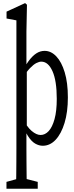

<svg xmlns="http://www.w3.org/2000/svg" viewBox="-20 -858 471 1217"><path d="M81.5 338.4Q82.5 294.9 83 252.9Q83.5 210.9 83.7 168.5Q84 126 84 83.5V-729L21.5 -740.7V-784.2L139.2 -838.4L150.9 -828.1L147.5 -656.7V-430.2L149.9 -414.1V-43.5L147.5 -36.6V83.5Q147.5 125 147.9 168Q148.4 210.9 148.7 252.9Q148.9 294.9 149.9 338.4ZM251 65.9Q227.1 65.9 203.1 52.2Q179.2 38.6 156.7 3.4Q134.3 -31.7 114.3 -94.2H112.3L120.6 -113.3Q149.9 -54.2 180.4 -28.3Q210.9 -2.4 237.3 -2.4Q265.6 -2.4 288.6 -27.1Q311.5 -51.8 325.7 -103Q339.8 -154.3 339.8 -231Q339.8 -346.2 312.7 -406.7Q285.6 -467.3 241.7 -467.3Q228.5 -467.3 210.4 -458.3Q192.4 -449.2 170.4 -426.3Q148.4 -403.3 120.1 -359.9L111.8 -381.8H113.3Q135.7 -436 160.4 -469.7Q185.1 -503.4 210 -519.5Q234.9 -535.6 262.7 -535.6Q303.7 -535.6 336.9 -500.7Q370.1 -465.8 390.1 -399.9Q410.2 -334 410.2 -240.2Q410.2 -147.9 389.2 -78.9Q368.2 -9.8 332.5 28.1Q296.9 65.9 251 65.9ZM21 338.4V294.9L107.4 271H126L219.2 294.9V338.4Z"/></svg>

Font: Scarab Serif
Style: Regular
Weight: 400
Designer: John Roberts
Foundry: Scarab
Version: 1.0